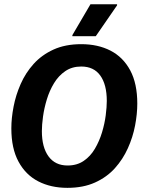

<svg xmlns="http://www.w3.org/2000/svg" viewBox="-20 -870 673 902"><path d="M296.7 12.5Q219.2 12.5 160 -17.9Q100.8 -48.3 67.1 -110.4Q33.3 -172.5 33.3 -266.7Q33.3 -315 43.8 -369.2Q54.2 -423.3 77.1 -475.4Q100 -527.5 137.9 -569.6Q175.8 -611.7 231.2 -637.1Q286.7 -662.5 361.7 -662.5Q440 -662.5 499.2 -632.1Q558.3 -601.7 591.7 -539.6Q625 -477.5 625 -383.3Q625 -335 614.6 -280.4Q604.2 -225.8 580.8 -173.8Q557.5 -121.7 519.6 -79.6Q481.7 -37.5 426.2 -12.5Q370.8 12.5 296.7 12.5ZM297.5 -92.5Q341.7 -92.5 373.3 -114.2Q405 -135.8 425.8 -171.2Q446.7 -206.7 459.2 -247.9Q471.7 -289.2 476.7 -328.3Q481.7 -367.5 481.7 -395.8Q481.7 -472.5 451.2 -515Q420.8 -557.5 361.7 -557.5Q318.3 -557.5 286.7 -535.8Q255 -514.2 233.8 -479.2Q212.5 -444.2 200 -402.9Q187.5 -361.7 182.1 -322.5Q176.7 -283.3 176.7 -254.2Q176.7 -178.3 207.9 -135.4Q239.2 -92.5 297.5 -92.5ZM320 -700V-705L405 -850H530V-845L430 -700Z"/></svg>

Font: Familjen Grotesk
Style: Bold Italic
Weight: 700
Italic angle: -9.46201°
Designer: Anders Wikstroem, Jonas Baeckman, Matilda Gysing, Kristian Moeller
Foundry: Familjen STHLM AB
Version: Version 2.002; ttfautohint (v1.8.4.7-5d5b)